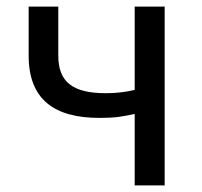

<svg xmlns="http://www.w3.org/2000/svg" viewBox="-20 -563 612 583"><path d="M389 0H480V-543H389V-290C358 -283 333 -280 301 -280C201 -280 157 -314 157 -394V-543H67V-394C67 -260 146 -205 282 -205C331 -205 351 -209 389 -217Z"/></svg>

Font: Source Han Sans HK
Style: Regular
Weight: 400
Designer: Ryoko NISHIZUKA 西塚涼子 (kana, bopomofo & ideographs); Paul D. Hunt (Latin, Greek & Cyrillic); Sandoll Communications 산돌커뮤니
Foundry: Adobe
Version: Version 2.000;hotconv 1.0.107;makeotfexe 2.5.65593